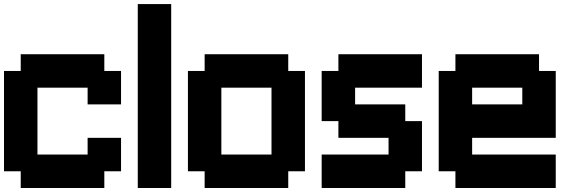

<svg xmlns="http://www.w3.org/2000/svg" viewBox="-20 -937 2873 957"><path d="M0 -83.3V-583.3H83.3V-666.7H500V-583.3H583.3V-416.7H416.7V-500H166.7V-166.7H416.7V-250H583.3V-83.3H500V0H83.3V-83.3Z M666.7 0V-916.7H833.3V0Z M916.7 -83.3V-583.3H1000V-666.7H1416.7V-583.3H1500V-83.3H1416.7V0H1000V-83.3ZM1083.3 -166.7H1333.3V-500H1083.3Z M1583.3 -166.7H1916.7V-250H1666.7V-333.3H1583.3V-583.3H1666.7V-666.7H2083.3V-500H1750V-416.7H2000V-333.3H2083.3V-83.3H2000V0H1583.3Z M2166.7 -83.3V-583.3H2250V-666.7H2666.7V-583.3H2750V-250H2333.3V-166.7H2750V0H2250V-83.3ZM2333.3 -416.7H2583.3V-500H2333.3Z"/></svg>

Font: Galmuri11 Bold
Style: Regular
Weight: 700
Designer: Lee Minseo (quiple)
Version: Version 2.397;hotconv 1.1.1;makeotfexe 2.6.0 DEVELOPMENT